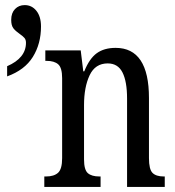

<svg xmlns="http://www.w3.org/2000/svg" viewBox="-20 -734 689 754"><path d="M154 -41H161Q192 -41 208 -55.5Q224 -70 224 -113V-427Q224 -468 208.5 -481.5Q193 -495 163 -495H158V-536H297L307 -454H311Q331 -504 360 -525Q389 -546 434 -546Q565 -546 565 -349V-113Q565 -69 579 -55Q593 -41 623 -41H627V0H479V-347Q479 -414 461 -449.5Q443 -485 403 -485Q354 -485 332 -438.5Q310 -392 310 -321V-108Q310 -67 325 -54Q340 -41 370 -41H375V0H154ZM8 -474Q82 -506 82 -566Q82 -578 76 -585Q70 -592 57 -601Q41 -612 32.5 -623Q24 -634 24 -656Q24 -683 39 -698.5Q54 -714 77 -714Q105 -714 123 -691.5Q141 -669 141 -630Q141 -562 109 -510.5Q77 -459 8 -434Z"/></svg>

Font: Noto Serif Cond
Style: Regular
Weight: 400
Width: 3
Designer: Monotype Design Team
Foundry: Monotype Imaging Inc.
Version: Version 1.001